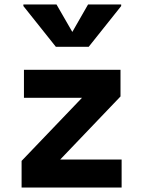

<svg xmlns="http://www.w3.org/2000/svg" viewBox="-20 -838 640 858"><path d="M76.5 0V-119L346.5 -401H87V-526H518.5V-407L249 -125H523.5V0ZM229.5 -629 84.5 -811V-818H232.5L317.5 -670.5H289L373.5 -818H521.5V-811L376.5 -629Z"/></svg>

Font: Google Sans Code
Style: Regular
Weight: 400
Monospace: yes
Designer: Google Sans Code Authors
Foundry: Google LLC
Version: Version 6.000